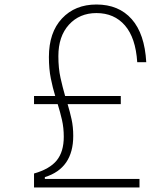

<svg xmlns="http://www.w3.org/2000/svg" viewBox="-20 -832 740 852"><path d="M131 0V-62Q201 -82 232 -120.5Q263 -159 263 -225Q263 -265 255 -300Q247 -335 236 -370H131V-406H225Q214 -442 205.5 -484Q197 -526 197 -579Q197 -688 255 -750Q313 -812 408 -812Q507 -812 564.5 -747Q622 -682 629 -556H589Q582 -664 534.5 -719Q487 -774 408 -774Q333 -774 286 -722.5Q239 -671 239 -583Q239 -529 248.5 -486.5Q258 -444 269 -406H516V-370H280Q290 -337 297.5 -303Q305 -269 305 -229Q305 -85 179 -46V-38H599V0Z"/></svg>

Font: Martian Mono Thin
Style: Regular
Weight: 100
Monospace: yes
Designer: Roman Shamin
Foundry: Evil Martians
Version: Version 1.000; ttfautohint (v1.8.4.7-5d5b)